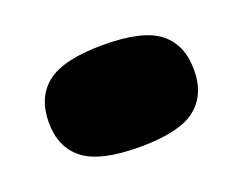

<svg xmlns="http://www.w3.org/2000/svg" viewBox="-53 -306 511 405"><g transform="rotate(-20 203.0 -103.5)"><path d="M40 -103Q40 -160 77.5 -189Q115 -218 203 -218Q292 -218 329 -189Q366 -160 366 -103Q366 -47 329 -18Q292 11 203 11Q115 11 77.5 -18Q40 -47 40 -103Z"/></g></svg>

Font: Georama ExtraExtended Black
Style: Regular
Weight: 900
Width: 8
Designer: Jean-Baptiste Levee
Foundry: Production Type
Version: Version 1.000